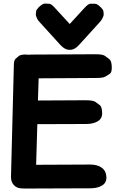

<svg xmlns="http://www.w3.org/2000/svg" viewBox="-20 -1043 665 1082"><path d="M143.1 -734.4Q134.8 -735.4 124.5 -735.8Q95.2 -735.4 86.2 -727.5Q77.1 -719.7 67.9 -711.9Q58.6 -704.1 58.1 -677.2L42 -47.9Q41 -18.6 57.6 -0.5Q74.7 18.6 105 19H111.3Q117.7 19.5 124 19.5L491.7 18.1Q530.8 17.6 555.7 2Q580.6 -13.2 579.6 -44.4Q578.6 -79.1 553.7 -97.7Q528.8 -115.7 488.3 -115.7L183.6 -114.3L190.4 -343.3L464.8 -344.2Q506.8 -344.2 532.2 -360.4Q556.6 -376 555.7 -406.7Q554.7 -441.4 542.2 -450.7Q529.8 -460 517.3 -469Q504.9 -478 460.9 -478L193.8 -476.6L197.8 -601.6Q340.3 -602.5 522 -603.5Q561 -603.5 573.5 -611.3Q585.9 -619.1 598.4 -626.7Q610.8 -634.3 609.9 -665.5Q608.9 -700.2 596.4 -709.5Q584 -718.8 571.5 -728Q559.1 -737.3 518.6 -737.3L153.8 -735.4Q148.4 -734.9 143.1 -734.4ZM373 -762.2Q400.4 -761.7 424.8 -789.1L541 -917Q552.7 -930.2 555.9 -937Q559.1 -943.8 562 -950.7Q564.9 -957.5 564.2 -965.1Q563.5 -972.7 562.7 -980Q562 -987.3 550.3 -999.5Q528.8 -1021.5 516.4 -1021.7Q503.9 -1022 491.2 -1022.2Q478.5 -1022.5 458 -1000.5L373 -907.7L287.6 -1000.5Q269.5 -1021 257.6 -1021.7Q245.6 -1022.5 233.6 -1022.9Q221.7 -1023.4 201.2 -1004.9Q198.7 -1002.4 195.8 -999.5Q184.6 -987.3 183.8 -980Q183.1 -972.7 182.1 -965.1Q181.2 -957.5 184.1 -950.7Q187 -943.8 189.9 -936.8Q192.9 -929.7 204.6 -917L320.8 -789.1Q345.7 -761.7 373 -762.2Z"/></svg>

Font: Comic Relief
Style: Bold
Weight: 700
Designer: Jeff Davis
Foundry: Loudifier
Version: Version 1.200; ttfautohint (v1.8.4.7-5d5b)